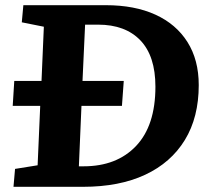

<svg xmlns="http://www.w3.org/2000/svg" viewBox="-20 -720 823 740"><path d="M388 -700Q499 -700 579 -663.5Q659 -627 702.5 -558Q746 -489 746 -392Q746 -268 692.5 -180.5Q639 -93 539.5 -46.5Q440 0 300 0H32L38 -69L125 -83L135 -312H29L35 -408H140L149 -617L64 -634L70 -700ZM302 -79Q430 -79 504.5 -157.5Q579 -236 579 -386Q579 -504 521 -564.5Q463 -625 358 -625H308L298 -408H457L450 -312H294L284 -79Z"/></svg>

Font: Literata 12pt
Style: Bold Italic
Weight: 700
Italic angle: -2°
Designer: Latin by Veronika Burian and Jose Scaglione. Greek by Irene Vlachou. Cyrillic by Vera Evstafieva
Foundry: TypeTogether
Version: Version 3.002